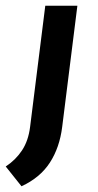

<svg xmlns="http://www.w3.org/2000/svg" viewBox="-42 -443 341 670"><path d="M-22 138Q13 115 35 81.5Q57 48 63 0L116 -423H228L175 0Q166 72 132 124.5Q98 177 33 207Z"/></svg>

Font: Josefin Sans Thin SemiBold
Style: Italic
Weight: 600
Italic angle: -7°
Version: Version 2.000